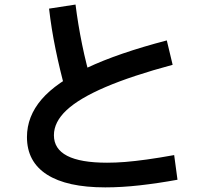

<svg xmlns="http://www.w3.org/2000/svg" viewBox="-20 -811 920 839"><path d="M97.8 -212.2Q97.8 -302.2 161.7 -376.7Q225.6 -451.1 361.1 -515Q496.7 -578.9 708.9 -634.4L734.4 -527.8Q556.7 -480 441.1 -430.6Q325.6 -381.1 270.6 -329.4Q215.6 -277.8 215.6 -220Q215.6 -100 447.8 -100Q485.6 -100 527.2 -103.3Q568.9 -106.7 621.1 -113.9Q673.3 -121.1 741.1 -133.3L755.6 -25.6Q670 -10 590.6 -1.1Q511.1 7.8 440 7.8Q272.2 7.8 185 -48.3Q97.8 -104.4 97.8 -212.2ZM266.7 -413.3Q241.1 -506.7 222.8 -596.1Q204.4 -685.6 194.4 -773.3L310 -791.1Q321.1 -703.3 338.9 -616.1Q356.7 -528.9 382.2 -443.3Z"/></svg>

Font: Paperlogy 6 SemiBold
Style: Regular
Weight: 600
Designer: redesigned by Lee Juim, glyphs from Gmarket Sans & Montserrat
Foundry: PT&
Version: Version 1.001